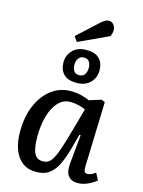

<svg xmlns="http://www.w3.org/2000/svg" viewBox="-146 -1087 883 1184"><g transform="rotate(15 295.5 -494.5)"><path d="M490 -99Q489 -75 494.5 -65.5Q500 -56 515 -56Q536 -56 564 -78L587 -34Q570 -18 536.5 -2Q503 14 470 14Q429 14 409 -11.5Q389 -37 394 -90L412 -276L404 -277L381 -192Q364 -128 342.5 -81.5Q321 -35 288.5 -10.5Q256 14 205 14Q150 14 115 -13.5Q80 -41 62.5 -89Q45 -137 45 -199Q45 -295 75.5 -367.5Q106 -440 160 -481.5Q214 -523 285 -523Q323 -523 354.5 -514.5Q386 -506 404 -497L481 -521L503 -511ZM226 -60Q247 -60 262.5 -69Q278 -78 292 -104Q306 -130 322 -179Q338 -228 360 -307L396 -436Q379 -445 351.5 -451.5Q324 -458 299 -458Q254 -458 222 -424Q190 -390 173 -331.5Q156 -273 156 -199Q156 -124 173 -92Q190 -60 226 -60ZM352 -980Q365 -991 375.5 -997Q386 -1003 398 -1003Q416 -1003 428.5 -989Q441 -975 441 -953Q441 -936 432 -914L240 -825L218 -857ZM303 -581Q246 -581 219.5 -609Q193 -637 193 -684Q193 -727 223.5 -760Q254 -793 313 -793Q368 -793 394.5 -765.5Q421 -738 421 -692Q421 -644 389.5 -612.5Q358 -581 303 -581ZM306 -631Q331 -631 342 -648Q353 -665 353 -690Q353 -713 342.5 -728.5Q332 -744 309 -744Q285 -744 273.5 -726.5Q262 -709 262 -686Q262 -663 272 -647Q282 -631 306 -631Z"/></g></svg>

Font: Literata 12pt Medium
Style: Italic
Weight: 500
Italic angle: -2°
Designer: Latin by Veronika Burian and Jose Scaglione. Greek by Irene Vlachou. Cyrillic by Vera Evstafieva
Foundry: TypeTogether
Version: Version 3.002